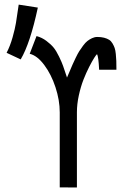

<svg xmlns="http://www.w3.org/2000/svg" viewBox="-20 -832 558 852"><path d="M277.3 -487.8Q280.3 -494.6 289.1 -515.4Q297.9 -536.1 302.2 -546.1Q306.6 -556.2 315.9 -575.4Q325.2 -594.7 331.8 -605Q338.4 -615.2 348.6 -629.2Q358.9 -643.1 367.9 -650.1Q377 -657.2 388.4 -662.6Q399.9 -668 411.6 -668Q428.7 -668 441.9 -664.6Q455.1 -661.1 464.1 -655.5Q473.1 -649.9 479.2 -639.4Q485.4 -628.9 488.8 -619.1Q492.2 -609.4 493.9 -592.3Q495.6 -575.2 496.1 -561.5Q496.6 -547.9 496.6 -525.4V-522.5H419.9Q417 -581.1 410.6 -591.8Q407.2 -589.4 397.9 -575Q388.7 -560.5 375.5 -534.7Q362.3 -508.8 350.3 -478.3Q338.4 -447.8 329.8 -408.7Q321.3 -369.6 321.3 -334V0L245.1 -0.5V-333.5Q245.1 -387.2 226.3 -444.6Q207.5 -502 176.3 -543.7Q145 -585.4 111.8 -593.3L142.1 -671.9Q166 -665.5 185.8 -650.6Q205.6 -635.7 217.5 -621.3Q229.5 -606.9 242.2 -580.6Q254.9 -554.2 260 -539.3Q265.1 -524.4 275.4 -493.7Q276.9 -489.7 277.3 -487.8ZM9.3 -597.7Q24.9 -627.4 35.9 -666.5Q46.9 -705.6 50.8 -730.2Q54.7 -754.9 63 -811.5L147.9 -798.3Q113.8 -639.2 71.8 -568.4Z"/></svg>

Font: Fantasque Sans Mono
Style: Regular
Weight: 400
Monospace: yes
Designer: Jany Belluz
Version: Version 1.8.0 ; ttfautohint (v1.8.2)